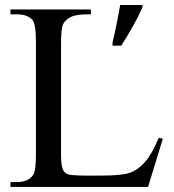

<svg xmlns="http://www.w3.org/2000/svg" viewBox="-20 -734 683 754"><path d="M603.5 -192.9 619.6 -189.5 561.5 0H21V-19H47.4Q91.3 -19 110.4 -47.4Q121.1 -64 121.1 -124.5V-573.7Q121.1 -638.7 107.4 -655.8Q87.4 -677.7 47.4 -677.7H21V-696.8H336.9V-677.7Q281.2 -678.7 259 -667.7Q236.8 -656.7 228.3 -640.1Q219.7 -623.5 219.7 -562.5V-124.5Q219.7 -81.1 228.5 -64.9Q234.9 -54.2 247.3 -49.3Q259.8 -44.4 327.1 -44.4H377.9Q459 -44.4 491 -55.9Q522.9 -67.4 549.6 -97.9Q576.2 -128.4 603.5 -192.9ZM421.9 -567.4Q430.2 -601.1 438 -639.6Q445.8 -678.2 452.1 -714.4H539.1V-704.6Q532.2 -689 522.5 -669.4Q512.7 -649.9 501.2 -629.6Q489.7 -609.4 478 -589.8Q466.3 -570.3 456.1 -554.7H421.9Z"/></svg>

Font: KhunPaOh
Style: Regular
Weight: 400
Designer: Khon Soe Zaw Thu
Version: Version 1.00 July 11, 2016, initial release